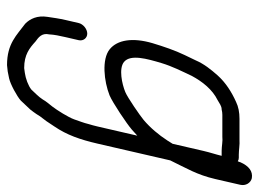

<svg xmlns="http://www.w3.org/2000/svg" viewBox="-118 -418 755 560"><g transform="rotate(90 260.0 -138.5)"><path d="M502.6 -388 519.4 -461C523.2 -477.3 514 -491.7 500.3 -495C480.4 -498.3 464.8 -487 453.4 -461L453 -459C452.7 -457.7 451.9 -456 450.8 -454C447.9 -456 444.5 -457 440.5 -457H431.5C418.7 -457 401.1 -460.1 389 -459H327C308.3 -459 292 -456 277.7 -449C248.9 -436.1 221.6 -418.9 200.2 -395C183.3 -375.7 167.4 -356.5 156.4 -331L141 -299C127.3 -270.5 116.5 -238.7 106.3 -205C89.4 -147.1 96.8 -102.7 124.1 -80.5C153.5 -56.6 218.1 -64 258.5 -80C280.6 -89.4 341 -129.9 358.5 -145L376.2 -161L349.4 -45C347.2 -35.7 344.9 -27 342.4 -19C339.1 -4.8 333.2 9.5 328.7 23C322.6 40.2 302 72.9 291.5 86.5C284 96.3 276.5 104.2 270.5 115C262.8 127.1 251.3 137.5 241.8 148C230.4 157.3 209.1 164.8 193.4 167L179 169C139.9 169 120.8 153.4 101.6 136C90 127.5 75.8 117.8 80.8 96C81.6 80.7 84.7 66.4 88.9 48L97.7 10C100.7 -3.2 91.7 -15 78.5 -15C65.3 -15 50.7 -3.2 47.7 10L38.9 48C34.5 67.1 32.2 84 29.7 101C25 130.5 35.2 151.8 49.7 166C82.9 190.3 106.9 219 170.4 219L188.9 217C195.2 215.7 201.9 214.3 208.8 213C226.4 209.2 261.6 189.8 273.7 179L300.1 151C304.9 145 309.2 139 313.3 133L319.6 123C331.7 107.9 335.6 102 349.3 81C374.1 44.6 387.6 6.1 399.4 -45L448.3 -257C471 -304.1 490.2 -334.5 502.6 -388ZM420.7 -354 399.9 -264C395.9 -258 392.7 -253 390.5 -249C373.7 -223.1 353.3 -198.9 330.4 -179.5C318.6 -169.5 265.2 -132.6 249.1 -126C226 -116.4 179.8 -106.2 160.8 -122.5C138.4 -141.7 151.9 -189.3 164.3 -231C174.3 -264 188.3 -290.9 201.9 -320C219 -351.8 242.1 -380.2 272.2 -395C282.7 -400.6 289 -407 300 -407C304.9 -408.3 310.1 -409 315.4 -409H379.4C390.9 -410.6 407.5 -407 420 -407H435C431 -389.9 425.3 -374 420.7 -354Z"/></g></svg>

Font: HoneyBee
Style: BookIt
Weight: 300
Foundry: Cannot Into Space Fonts
Version: Version 0.89